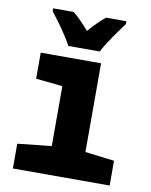

<svg xmlns="http://www.w3.org/2000/svg" viewBox="-86 -829 701 893"><g transform="rotate(10 265.0 -383.0)"><path d="M37 0V-117L197 -134V-417L71 -430V-553H356V-134L494 -117V0ZM192 -606Q182 -625 164 -653Q146 -681 126 -708Q106 -735 92 -753V-766H189Q207 -752 225.5 -733Q244 -714 265 -690Q308 -739 342 -766H438V-753Q424 -734 405 -707.5Q386 -681 368.5 -654Q351 -627 340 -606Z"/></g></svg>

Font: Noto Sans Mono Condensed Black
Style: Regular
Weight: 900
Width: 3
Designer: Monotype Design Team
Foundry: Monotype Imaging Inc.
Version: Version 2.014